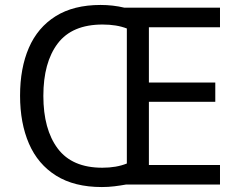

<svg xmlns="http://www.w3.org/2000/svg" viewBox="-20 -745 968 775"><path d="M386 -725Q436 -725 482 -714H868V-635H581V-412H849V-334H581V-79H868V0H488Q466 4 441.5 7Q417 10 391 10Q280 10 206.5 -36Q133 -82 97 -165Q61 -248 61 -359Q61 -470 96.5 -552Q132 -634 204.5 -679.5Q277 -725 386 -725ZM394 -646Q271 -646 213 -569.5Q155 -493 155 -358Q155 -223 213 -145.5Q271 -68 393 -68Q450 -68 492 -85V-630Q451 -646 394 -646Z"/></svg>

Font: Noto Sans Khojki
Style: Regular
Weight: 400
Designer: Monotype Design Team
Foundry: Monotype Imaging Inc.
Version: Version 2.003; ttfautohint (v1.8.4.7-5d5b)